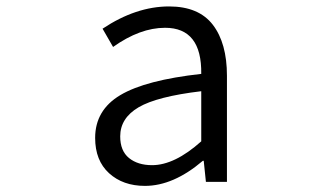

<svg xmlns="http://www.w3.org/2000/svg" viewBox="-20 -574 1040 606"><path d="M437.5 12.7Q368.2 12.7 324.2 -27.3Q280.3 -67.4 280.3 -138.7Q280.3 -226.6 359.9 -273.9Q439.5 -321.3 615.2 -340.8Q617.2 -486.3 501 -486.3Q421.9 -486.3 336.9 -425.8L303.7 -483.4Q409.2 -553.7 513.7 -553.7Q607.4 -553.7 651.9 -495.6Q696.3 -437.5 696.3 -335V0H629.9L623 -66.4H620.1Q527.3 12.7 437.5 12.7ZM460 -52.7Q531.2 -52.7 615.2 -127.9V-286.1Q475.6 -269.5 417.5 -235.4Q359.4 -201.2 359.4 -143.6Q359.4 -97.7 387.2 -75.2Q415 -52.7 460 -52.7Z"/></svg>

Font: Gen Shin Gothic Monospace Normal
Style: Regular
Weight: 350
Designer: [Source Han Sans]
Ryoko NISHIZUKA  (kana & ideographs); Paul D. Hunt (Latin, Greek & Cyrillic); Wenlong ZHANG  (bopomofo
Version: Version 1.002.20150607